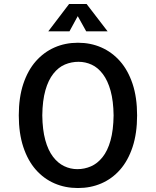

<svg xmlns="http://www.w3.org/2000/svg" viewBox="-20 -948 790 973"><path d="M674.8 -363.3Q674.8 -272.5 651.9 -203.1Q628.9 -133.8 588.4 -87.9Q547.9 -42 493.7 -18.6Q439.5 4.9 375 4.9Q310.5 4.9 256.3 -18.6Q202.1 -42 161.6 -87.9Q121.1 -133.8 98.1 -203.1Q75.2 -272.5 75.2 -363.3Q75.2 -454.1 98.1 -522.9Q121.1 -591.8 161.6 -637.7Q202.1 -683.6 256.3 -707.5Q310.5 -731.4 375 -731.4Q439.5 -731.4 493.7 -707.5Q547.9 -683.6 588.4 -637.7Q628.9 -591.8 651.9 -522.9Q674.8 -454.1 674.8 -363.3ZM372.1 -90.8Q408.2 -90.8 440.9 -105Q473.6 -119.1 499.5 -151.4Q525.4 -183.6 540 -235.8Q554.7 -288.1 555.7 -363.3Q554.7 -436.5 540.5 -487.8Q526.4 -539.1 501.5 -572.3Q476.6 -605.5 444.8 -620.1Q413.1 -634.8 377.9 -634.8Q341.8 -634.8 309.1 -621.1Q276.4 -607.4 250.5 -574.7Q224.6 -542 210 -490.2Q195.3 -438.5 194.3 -363.3Q195.3 -290 209.5 -238.3Q223.6 -186.5 248.5 -153.8Q273.4 -121.1 305.2 -106Q336.9 -90.8 372.1 -90.8ZM417 -789.1 374 -866.2 332 -789.1H224.6L330.1 -927.7H418.9L525.4 -789.1Z"/></svg>

Font: Allerta
Style: Regular
Weight: 400
Designer: Matt McInerney
Foundry: Matt McInerney
Version: Version 1.0